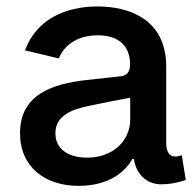

<svg xmlns="http://www.w3.org/2000/svg" viewBox="-20 -573 612 604"><path d="M227.1 11.7C318.8 11.7 373 -29.8 396 -72.8H401.4C407.7 -24.4 442.9 6.8 486.3 6.8C513.2 6.8 537.6 2.4 564.5 -6.8L551.8 -85C542.5 -81.5 537.6 -80.6 529.8 -80.6C511.2 -80.6 502.9 -99.1 502.9 -123V-363.3C502.9 -517.1 379.4 -552.7 286.6 -552.7C185.5 -552.7 94.2 -511.7 58.6 -414.6L165 -389.2C179.7 -426.3 218.8 -461.9 287.6 -461.9C354 -461.9 389.2 -428.2 389.2 -370.1C389.2 -343.8 376 -335 359.9 -333C334.5 -330.1 302.7 -327.1 252.4 -321.3C148.4 -309.6 43 -277.8 43 -154.3C43 -46.4 123 11.7 227.1 11.7ZM253.9 -77.1C196.3 -77.1 154.3 -103 154.3 -153.8C154.3 -207.5 202.1 -228.5 261.2 -240.2C298.8 -248.5 349.6 -258.3 389.6 -265.6V-196.3C389.6 -133.3 338.4 -77.1 253.9 -77.1Z"/></svg>

Font: Raveo Medium
Style: Regular
Weight: 500
Designer: Jakub Foglar, Rasmus Andersson (Inter)
Foundry: Jakubfoglar.com
Version: Version 1.100;Glyphs 3.2.3 (3260)